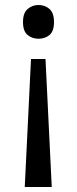

<svg xmlns="http://www.w3.org/2000/svg" viewBox="-20 -566 309 768"><path d="M104 -330H162L187 182H79ZM196 -478Q196 -441 178 -426Q160 -411 134 -411Q109 -411 90.5 -426Q72 -441 72 -478Q72 -514 90.5 -530Q109 -546 134 -546Q160 -546 178 -530Q196 -514 196 -478Z"/></svg>

Font: Noto Sans Bassa Vah
Style: Regular
Weight: 400
Designer: Monotype Design Team
Foundry: Monotype Imaging Inc.
Version: Version 2.002